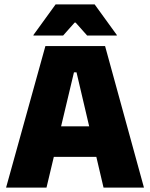

<svg xmlns="http://www.w3.org/2000/svg" viewBox="-20 -847 678 867"><path d="M7.5 0 185 -639H454.5L630 0H447.5L325.5 -520.5H314L190 0ZM175 -138.5V-276.5H461.5V-138.5ZM231 -827H407.5L507.5 -689V-686.5H373.5L321.5 -745H317L265 -686.5H131V-689Z"/></svg>

Font: Anek Odia ExtraBold
Style: Regular
Weight: 800
Designer: Yesha Goshar & Mahesh Sahu (Odia), Yesha Goshar (Latin)
Foundry: Ek Type
Version: Version 1.003